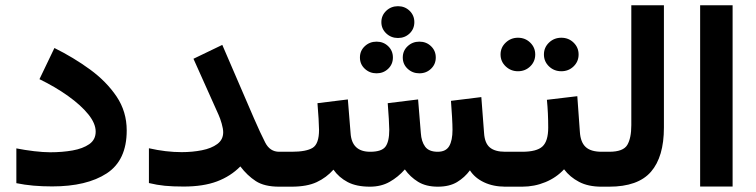

<svg xmlns="http://www.w3.org/2000/svg" viewBox="-20 -702 2843 722"><path d="M168.9 -129.4Q213.9 -129.4 252.7 -136.2Q291.5 -143.1 315.7 -159.9Q339.8 -176.8 339.8 -207Q339.8 -237.8 312 -272.2Q284.2 -306.6 236.3 -340.8Q188.5 -375 128.4 -404.3L184.6 -521.5Q256.8 -485.8 318.6 -440.7Q380.4 -395.5 418.5 -338.9Q456.5 -282.2 456.5 -211.4Q456.5 -99.1 381.3 -50Q306.2 -1 176.3 -1Q138.7 -1 105.7 -3.9Q72.8 -6.8 41.5 -13.2V-144Q73.2 -137.7 108.2 -133.5Q143.1 -129.4 168.9 -129.4Z M819.3 -204.6Q819.3 -217.3 813.7 -237.1Q808.1 -256.8 801.8 -270.5L707.5 -481L815.9 -533.2L935.1 -256.8Q959.5 -200.7 977.3 -166Q995.1 -131.3 1029.8 -131.3H1050.3V0H1029.8Q974.1 0 941.9 -21Q909.7 -42 883.8 -76.2Q847.2 -39.1 795.9 -19.8Q744.6 -0.5 670.4 -0.5Q629.4 -0.5 599.9 -3.4Q570.3 -6.3 540 -13.7V-144.5Q604 -129.9 663.1 -129.9Q703.6 -129.9 739.3 -137Q774.9 -144 797.1 -160.4Q819.3 -176.8 819.3 -204.6Z M1414.1 -618.7Q1414.1 -644 1432.4 -661.4Q1450.7 -678.7 1476.6 -678.7Q1502.4 -678.7 1520.3 -661.4Q1538.1 -644 1538.1 -618.7Q1538.1 -593.3 1520.3 -576.2Q1502.4 -559.1 1476.6 -559.1Q1450.7 -559.1 1432.4 -576.4Q1414.1 -593.8 1414.1 -618.7ZM1494.6 -485.8Q1494.6 -511.2 1512.9 -528.3Q1531.2 -545.4 1557.1 -545.4Q1583 -545.4 1600.8 -528.3Q1618.7 -511.2 1618.7 -485.8Q1618.7 -460.4 1600.8 -443.4Q1583 -426.3 1557.1 -426.3Q1531.2 -426.3 1512.9 -443.4Q1494.6 -460.4 1494.6 -485.8ZM1333.5 -485.8Q1333.5 -511.2 1351.8 -528.3Q1370.1 -545.4 1396 -545.4Q1421.9 -545.4 1439.7 -528.3Q1457.5 -511.2 1457.5 -485.8Q1457.5 -460.4 1439.7 -443.4Q1421.9 -426.3 1396 -426.3Q1370.1 -426.3 1351.8 -443.4Q1333.5 -460.4 1333.5 -485.8ZM1626.5 0Q1582 0 1552.2 -18.3Q1522.5 -36.6 1502.4 -64.9Q1477.1 -36.1 1445.1 -18.1Q1413.1 0 1371.1 0Q1320.3 0 1287.4 -17.3Q1254.4 -34.7 1233.9 -64Q1207.5 -34.2 1170.9 -17.1Q1134.3 0 1075.7 0H1030.8V-131.3H1076.7Q1131.8 -131.3 1155.8 -146.2Q1179.7 -161.1 1179.7 -213.9Q1179.7 -225.1 1178 -255.6Q1176.3 -286.1 1173.8 -314L1288.1 -328.1L1298.3 -201.7Q1302.7 -131.3 1372.1 -131.3Q1415 -131.3 1429.4 -150.4Q1443.8 -169.4 1443.8 -213.9Q1443.8 -224.6 1442.1 -255.4Q1440.4 -286.1 1438 -314L1552.2 -328.1L1562.5 -201.7Q1564.5 -169.9 1578.6 -150.6Q1592.8 -131.3 1626 -131.3Q1656.7 -131.3 1669.2 -152.6Q1681.6 -173.8 1681.6 -213.9Q1681.6 -231.4 1679.9 -262Q1678.2 -292.5 1675.8 -322.8L1790 -336.9L1800.3 -201.7Q1802.7 -163.6 1822 -147.5Q1841.3 -131.3 1879.9 -131.3H1894.5V0H1880.9Q1835 0 1800.3 -16.4Q1765.6 -32.7 1747.1 -61.5Q1727.5 -34.7 1698.7 -17.3Q1669.9 0 1626.5 0Z M2025.4 -497.1Q2025.4 -523.4 2044.4 -541.7Q2063.5 -560.1 2090.8 -560.1Q2118.2 -560.1 2137 -541.7Q2155.8 -523.4 2155.8 -497.1Q2155.8 -470.7 2137 -452.4Q2118.2 -434.1 2090.8 -434.1Q2063.5 -434.1 2044.4 -452.4Q2025.4 -470.7 2025.4 -497.1ZM1862.3 -497.1Q1862.3 -523.4 1881.6 -541.7Q1900.9 -560.1 1927.7 -560.1Q1955.1 -560.1 1973.9 -541.7Q1992.7 -523.4 1992.7 -497.1Q1992.7 -470.7 1973.9 -452.4Q1955.1 -434.1 1927.7 -434.1Q1900.9 -434.1 1881.6 -452.4Q1862.3 -470.7 1862.3 -497.1ZM1875 -131.3H1943.4Q1998.5 -131.3 2020 -151.4Q2041.5 -171.4 2041.5 -222.2Q2041.5 -249.5 2040.3 -275.4Q2039.1 -301.3 2036.6 -326.7L2150.9 -340.3L2160.6 -205.6Q2163.1 -167 2182.4 -149.2Q2201.7 -131.3 2242.7 -131.3H2252.9V0H2241.7Q2191.9 0 2157.5 -18.1Q2123 -36.1 2101.1 -65.4Q2072.3 -34.2 2031 -17.1Q1989.7 0 1943.4 0H1875Z M2233.4 -131.3H2271Q2323.7 -131.3 2338.9 -157Q2354 -182.6 2354 -231.4V-682.1H2476.6V-222.2Q2476.6 -112.3 2428 -56.2Q2379.4 0 2270.5 0H2233.4Z M2734.9 -682.1V-0.5H2612.8V-682.1Z"/></svg>

Font: Vazirmatn RD FD
Style: Bold
Weight: 700
Designer: Saber Rastikerdar
Foundry: Saber Rastikerdar
Version: Version 33.003